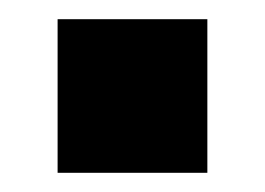

<svg xmlns="http://www.w3.org/2000/svg" viewBox="-20 -424 276 200"><path d="M40 -244V-404H196V-244Z"/></svg>

Font: Tektur SemiCondensed
Style: Bold
Weight: 700
Width: 4
Designer: Adam Jagosz
Foundry: Adam Jagosz
Version: Version 1.005;gftools[0.9.30]